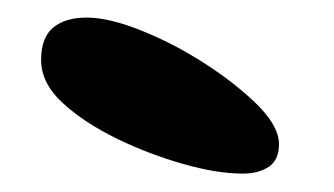

<svg xmlns="http://www.w3.org/2000/svg" viewBox="-20 -646 370 213"><path d="M249.5 -453.4Q220.6 -453.4 182.9 -464.2Q145.1 -475 110.4 -491.8Q73.2 -509.9 49.4 -531.9Q25.6 -553.9 25.6 -579.6Q25.6 -604.2 39 -615.4Q52.4 -626.5 76 -626.5Q98.2 -626.5 129 -615.1Q159.8 -603.6 189.5 -586.4Q231 -562.1 260.2 -534.9Q289.5 -507.8 289.5 -486Q289.5 -468.5 278.1 -460.9Q266.6 -453.4 249.5 -453.4Z"/></svg>

Font: Gluten Thin
Style: Regular
Weight: 100
Designer: Tyler Finck
Foundry: Etcetera Type Company
Version: Version 1.300